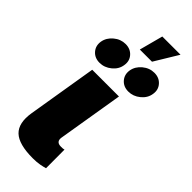

<svg xmlns="http://www.w3.org/2000/svg" viewBox="-295 -957 997 997"><g transform="rotate(45 203.5 -458.5)"><path d="M199.7 2.4Q97.2 2.4 56.9 -36.1Q16.6 -74.7 30.3 -159.2L93.3 -541H289.6L229.5 -177.7Q227.1 -161.1 234.9 -152.3Q242.7 -143.6 260.3 -143.6Q269 -143.6 274.9 -144Q280.8 -144.5 284.7 -146L285.2 -9.8Q272.9 -5.9 250.7 -1.7Q228.5 2.4 199.7 2.4ZM305.7 -593.3Q270 -593.3 249 -617.4Q228 -641.6 233.4 -675.8Q239.3 -710 268.3 -734.1Q297.4 -758.3 333 -758.3Q368.7 -758.3 389.9 -734.1Q411.1 -710 405.3 -675.8Q400.4 -641.6 370.8 -617.4Q341.3 -593.3 305.7 -593.3ZM94.2 -593.3Q58.6 -593.3 37.6 -617.4Q16.6 -641.6 22 -675.8Q27.8 -710 56.9 -734.1Q85.9 -758.3 121.6 -758.3Q157.2 -758.3 178.5 -734.1Q199.7 -710 193.8 -675.8Q189 -641.6 159.4 -617.4Q129.9 -593.3 94.2 -593.3ZM193.8 -790 228.5 -920.4H362.3L283.2 -790Z"/></g></svg>

Font: Inter 17pt Black
Style: Italic
Weight: 900
Italic angle: -9.3988°
Version: Version 4.001;git-66647c0bb